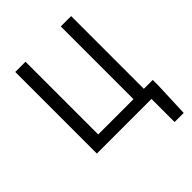

<svg xmlns="http://www.w3.org/2000/svg" viewBox="-253 -847 1193 1193"><g transform="rotate(-45 343.5 -251.0)"><path d="M654 209H574V6H94V-711H184V-72H494V-711H585V-72H663V-19Z"/></g></svg>

Font: LXGW 975 Gothic SC
Style: Regular
Weight: 400
Version: Version 2.01;February 25, 2021